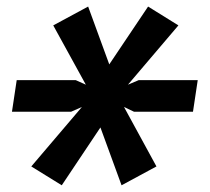

<svg xmlns="http://www.w3.org/2000/svg" viewBox="-20 -568 640 586"><path d="M75.5 -60 230 -241.5 197 -227H16.5L31 -323.5H211L242 -309.5L142.5 -490.5L249 -548L313.5 -371.5L432 -548L524.5 -490.5L370.5 -309.5L403.5 -323.5H583.5L569 -227H389L358.5 -241.5L457.5 -60L351 -2.5L286.5 -179L168.5 -2.5Z"/></svg>

Font: JuliaMono SemiBoldItalic
Style: Regular
Weight: 600
Italic angle: -9°
Monospace: yes
Designer: cormullion
Foundry: corm
Version: Version 0.049; ttfautohint (v1.8.4)